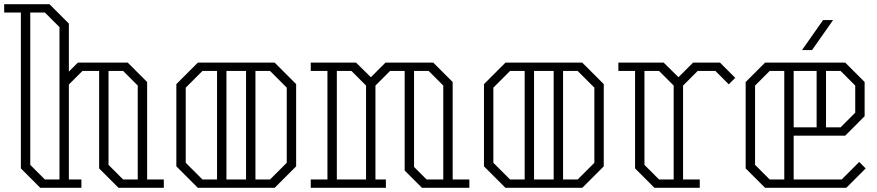

<svg xmlns="http://www.w3.org/2000/svg" viewBox="-20 -900 4203 920"><path d="M765 -40V0H548L455 -93V-560H375L310 -495V-40H370V0H173L80 -93V-840H0V-880H217L310 -787V-557L353 -600H592L685 -507V-40ZM265 -40V-770L195 -840H125V-110L195 -40ZM570 -40H640V-490L570 -560H500V-110Z M1399 -497V-103L1296 0H928L825 -103V-497L928 -600H1296ZM950 -40H1020V-560H950L870 -480V-120ZM1065 -560V-40H1159V-560ZM1354 -480 1274 -560H1204V-40H1274L1354 -120Z M2229 -40V0H2002L1919 -83V-560H1849L1779 -490V-40H1829V0H1469V-40H1549V-560H1469V-600H1686L1757 -530L1827 -600H2056L2149 -507V-40ZM1734 -40V-490L1664 -560H1594V-40ZM2024 -40H2104V-490L2034 -560H1964V-100Z M2873 -497V-103L2770 0H2402L2299 -103V-497L2402 -600H2770ZM2424 -40H2494V-560H2424L2344 -480V-120ZM2539 -560V-40H2633V-560ZM2828 -480 2748 -560H2678V-40H2748L2828 -120Z M3503 -527 3472 -496 3408 -560H3323L3253 -490V-40H3333V0H3116L3023 -93V-560H2943V-600H3160L3231 -530L3301 -600H3430ZM3208 -40V-490L3138 -560H3068V-110L3138 -40Z M4128 -93 4035 0H3646L3553 -93V-507L3646 -600H4030L4123 -507V-343L4030 -250H3783V-40H4013L4097 -124ZM3668 -40H3738V-560H3668L3598 -490V-110ZM3783 -290H3893V-560H3783ZM4008 -560H3938V-290H4008L4078 -360V-490ZM3972 -804H3924L3823 -660H3871Z"/></svg>

Font: Kumar One Outline
Style: Regular
Weight: 400
Designer: Parimal Parmar
Foundry: Indian Type Foundry
Version: Version 1.000;PS 1.000;hotconv 1.0.88;makeotf.lib2.5.647800